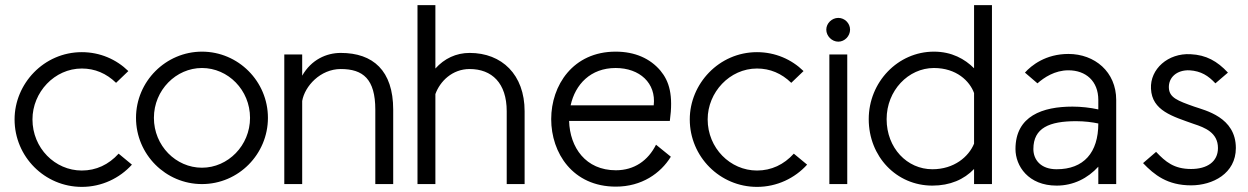

<svg xmlns="http://www.w3.org/2000/svg" viewBox="-20 -720 4882 751"><path d="M496 -76 444 -119C405 -76 356 -53 300 -53C195 -53 107 -141 107 -253C107 -359 193 -452 300 -452C351 -452 396 -433 434 -396L482 -442C435 -488 371 -516 300 -516C151 -516 37 -392 37 -253C37 -107 155 11 300 11C378 11 448 -23 496 -76Z M1028 -259C1028 -402 912 -518 770 -518C629 -518 512 -402 512 -259C512 -116 628 0 770 0C913 0 1028 -117 1028 -259ZM958 -259C958 -151 872 -64 770 -64C668 -64 582 -150 582 -259C582 -368 669 -454 770 -454C872 -454 958 -368 958 -259Z M1162 -424V-507H1092V0H1162V-325C1172 -383 1233 -450 1313 -450C1400 -450 1448 -411 1448 -291V0H1518V-291C1518 -444 1439 -513 1313 -513C1257 -513 1198 -487 1162 -424Z M1683 -452V-700H1613V0H1683V-352C1701 -402 1749 -450 1817 -450C1904 -450 1962 -395 1962 -285V0H2032V-285C2032 -428 1943 -513 1817 -513C1764 -513 1718 -491 1683 -452Z M2604 -107 2546 -154C2515 -92 2461 -54 2389 -54C2271 -54 2209 -143 2206 -247H2600C2614 -348 2598 -402 2563 -444C2523 -491 2464 -518 2388 -518C2221 -518 2136 -386 2136 -254C2136 -122 2220 10 2389 10C2490 10 2564 -42 2604 -107ZM2537 -308H2212C2230 -390 2290 -454 2388 -454C2482 -454 2547 -395 2537 -308Z M3137 -76 3085 -119C3046 -76 2997 -53 2941 -53C2836 -53 2748 -141 2748 -253C2748 -359 2834 -452 2941 -452C2992 -452 3037 -433 3075 -396L3123 -442C3076 -488 3012 -516 2941 -516C2792 -516 2678 -392 2678 -253C2678 -107 2796 11 2941 11C3019 11 3089 -23 3137 -76Z M3212 -604C3212 -579 3234 -557 3259 -557C3284 -557 3305 -579 3305 -604C3305 -629 3284 -650 3259 -650C3234 -650 3212 -629 3212 -604ZM3224 -507V0H3294V-507Z M3790 0H3860V-700H3790V-453C3754 -489 3703 -518 3633 -518C3492 -518 3378 -399 3378 -254C3378 -108 3486 6 3627 6C3696 6 3751 -18 3790 -59ZM3790 -356V-158C3769 -107 3712 -58 3627 -58C3528 -58 3448 -141 3448 -254C3448 -366 3533 -454 3633 -454C3721 -454 3773 -403 3790 -356Z M3989 -436 4038 -394C4064 -417 4106 -445 4159 -445C4227 -445 4276 -403 4276 -329V-292C4245 -299 4208 -303 4175 -303C4059 -303 3952 -267 3952 -137C3952 -71 4002 6 4113 6C4179 6 4235 -23 4276 -68V0H4346V-329C4346 -439 4262 -509 4159 -509C4070 -509 4014 -464 3989 -436ZM4189 -246C4222 -246 4253 -242 4276 -237C4276 -123 4219 -58 4113 -58C4050 -58 4022 -96 4022 -137C4022 -220 4085 -246 4189 -246Z M4734 -394 4783 -436C4741 -481 4698 -505 4637 -508C4549 -513 4478 -450 4482 -373C4486 -287 4566 -265 4650 -235C4693 -221 4744 -201 4744 -141C4744 -87 4701 -59 4639 -59C4572 -59 4539 -87 4502 -126L4451 -82C4495 -36 4546 5 4639 5C4723 5 4814 -41 4814 -141C4814 -262 4694 -288 4651 -303C4586 -326 4554 -338 4552 -376C4550 -417 4583 -447 4633 -445C4678 -442 4706 -424 4734 -394Z"/></svg>

Font: LilGrotesk
Style: Regular
Weight: 400
Designer: Bastien Sozeau
Foundry: NBR — Bastien Sozeau
Version: Version 2.001